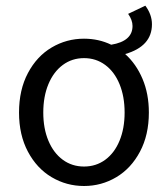

<svg xmlns="http://www.w3.org/2000/svg" viewBox="-20 -632 582 665"><path d="M506.3 -547.9Q506.3 -471.7 413.6 -444.8Q451.7 -410.6 473.6 -358.9Q495.6 -307.1 495.6 -242.2Q495.6 -164.6 464.8 -106.7Q434.1 -48.8 382.8 -18.3Q331.5 12.2 271 12.2Q210.4 12.2 158.9 -18.3Q107.4 -48.8 76.7 -106.7Q45.9 -164.6 45.9 -242.2Q45.9 -320.8 76.7 -378.9Q107.4 -437 158.9 -467.5Q210.4 -498 271 -498Q321.8 -498 365.2 -477.1Q439 -489.3 439 -542Q439 -562.5 423.8 -584L483.4 -612.3Q506.3 -581.5 506.3 -547.9ZM271 -430.7Q229.5 -430.7 197.5 -407Q165.5 -383.3 147.7 -340.6Q129.9 -297.9 129.9 -242.2Q129.9 -187 147.7 -144.5Q165.5 -102.1 197.5 -78.6Q229.5 -55.2 271 -55.2Q312.5 -55.2 344.5 -78.6Q376.5 -102.1 394 -144.5Q411.6 -187 411.6 -242.2Q411.6 -297.9 394 -340.6Q376.5 -383.3 344.5 -407Q312.5 -430.7 271 -430.7Z"/></svg>

Font: Varta
Style: Regular
Weight: 400
Designer: Joana Correia, Viktoriya Grabowska, Eben Sorkin
Foundry: Sorkin Type
Version: Version 1.003; ttfautohint (v1.3) -l 8 -r 24 -G 200 -x 12 -H